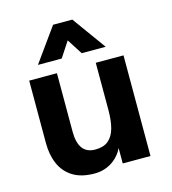

<svg xmlns="http://www.w3.org/2000/svg" viewBox="-111 -832 839 936"><g transform="rotate(-15 308.0 -364.5)"><path d="M536 -508V0H396V-78Q388 -60 374 -43.5Q360 -27 341.5 -14.5Q323 -2 300.5 5Q278 12 252 12Q185 12 142.5 -14.5Q100 -41 80 -87Q60 -133 60 -193V-508H200V-212Q200 -157 221 -128.5Q242 -100 285 -100Q327 -100 351 -120Q375 -140 385.5 -177.5Q396 -215 396 -269V-508ZM121 -571 243 -741H340L463 -571H342L258 -702H327L241 -571Z"/></g></svg>

Font: Inclusive Sans
Style: Bold
Weight: 700
Designer: Olivia King
Foundry: Olivia King
Version: Version 2.004